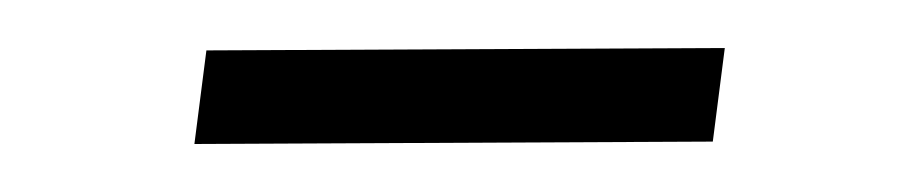

<svg xmlns="http://www.w3.org/2000/svg" viewBox="-20 -299 383 80"><path d="M61 -239 66 -278 282 -279 277 -240Z"/></svg>

Font: Public Sans Thin Thin
Style: Italic
Weight: 250
Italic angle: -8°
Version: Version 2.001